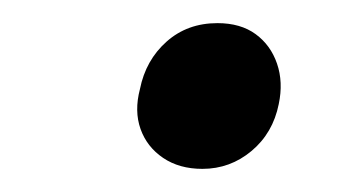

<svg xmlns="http://www.w3.org/2000/svg" viewBox="-20 -447 296 166"><path d="M155 -301Q135 -301 121 -310.5Q107 -320 101.5 -335.5Q96 -351 101 -370Q106 -395 124 -411Q142 -427 168 -427Q188 -427 201 -417.5Q214 -408 219.5 -392Q225 -376 221 -357Q216 -332 197.5 -316.5Q179 -301 155 -301Z"/></svg>

Font: Ysabeau SemiBold
Style: Italic
Weight: 600
Italic angle: -12°
Designer: Christian Thalmann (Catharsis Fonts)
Version: Version 2.002